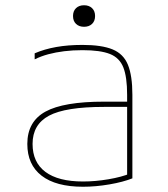

<svg xmlns="http://www.w3.org/2000/svg" viewBox="-20 -701 640 731"><path d="M296 10Q193 10 138.5 -32Q84 -74 84 -153Q84 -238 153 -276Q222 -314 376 -314H474V-294H376Q229 -294 166.5 -260.5Q104 -227 104 -153Q104 -83 153 -46.5Q202 -10 296 -10Q343 -10 393 -18.5Q443 -27 477 -41L464 -27V-340Q464 -408 449.5 -444.5Q435 -481 398.5 -495.5Q362 -510 294 -510Q257 -510 224.5 -506Q192 -502 164 -494.5Q136 -487 112 -475V-498Q149 -514 194 -522Q239 -530 294 -530Q367 -530 408.5 -513Q450 -496 467 -454.5Q484 -413 484 -340V-22Q449 -8 397 1Q345 10 296 10ZM300 -599Q281 -599 269.5 -610Q258 -621 258 -640Q258 -659 269.5 -670Q281 -681 300 -681Q319 -681 330.5 -670Q342 -659 342 -640Q342 -621 330.5 -610Q319 -599 300 -599Z"/></svg>

Font: M PLUS Code Latin Expanded Thin
Style: Regular
Weight: 250
Width: 7
Designer: Coji Morishita
Foundry: UNDERFOREST DESIGN
Version: Version 1.002; ttfautohint (v1.8.3)